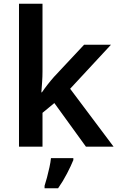

<svg xmlns="http://www.w3.org/2000/svg" viewBox="-20 -780 628 1021"><path d="M206 -399Q206 -373 204 -344Q202 -315 200 -289H203Q215 -307 233 -330Q251 -353 267 -371L427 -542H570L353 -308L584 0H437L269 -232L206 -180V0H81V-760H206ZM370 71Q358 101 336.5 142.5Q315 184 289 221H217V208Q223 190 230 163.5Q237 137 243 109.5Q249 82 251 61H370Z"/></svg>

Font: Noto Sans Ethiopic SemiBold
Style: Regular
Weight: 600
Designer: Monotype Design Team
Foundry: Monotype Imaging Inc.
Version: Version 2.102; ttfautohint (v1.8.4.7-5d5b)